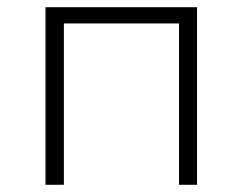

<svg xmlns="http://www.w3.org/2000/svg" viewBox="-20 -512 672 532"><path d="M106 0V-492H526V0H476V-447H157V0Z"/></svg>

Font: Nunito Sans 7pt ExtraLight
Style: Regular
Weight: 250
Designer: Vernon Adams
Foundry: Vernon Adams
Version: Version 3.101;gftools[0.9.27]